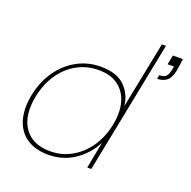

<svg xmlns="http://www.w3.org/2000/svg" viewBox="-128 -846 972 979"><g transform="rotate(20 357.5 -356.5)"><path d="M713 -686Q711 -666 708.5 -650Q706 -634 704 -621Q695 -577 674 -562Q653 -547 624 -547L628 -568Q653 -568 663.5 -578.5Q674 -589 678 -609L684 -635H649L659 -686ZM515 -354 513 -351 587 -720H609L466 0H444L472 -145Q440 -80 377.5 -36.5Q315 7 233 7Q163 7 116.5 -24.5Q70 -56 53 -114Q36 -172 51 -250Q67 -328 107.5 -385.5Q148 -443 206.5 -475Q265 -507 335 -507Q422 -507 466 -463Q510 -419 515 -354ZM73 -250Q52 -141 96 -77Q140 -13 237 -13Q300 -13 353 -43Q406 -73 442.5 -126.5Q479 -180 493 -250Q507 -320 492 -373.5Q477 -427 436 -457Q395 -487 331 -487Q267 -487 214 -458Q161 -429 124.5 -376Q88 -323 73 -250Z"/></g></svg>

Font: Albert Sans Thin
Style: Italic
Weight: 250
Italic angle: -11.25°
Designer: Andreas Rasmussen
Foundry: a.Foundry
Version: Version 1.025